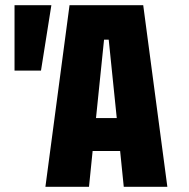

<svg xmlns="http://www.w3.org/2000/svg" viewBox="-20 -720 728 740"><path d="M36 -448V-700H178L138 -448ZM155 0 248 -700H532L625 0H457L443 -138H337L323 0ZM350 -265H430L399 -567H381Z"/></svg>

Font: Tektur Condensed
Style: Bold
Weight: 700
Width: 3
Designer: Adam Jagosz
Foundry: Adam Jagosz
Version: Version 1.005;gftools[0.9.30]